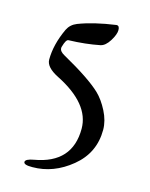

<svg xmlns="http://www.w3.org/2000/svg" viewBox="-96 -478 568 729"><g transform="rotate(15 187.5 -113.0)"><path d="M102.1 189Q67.9 189.5 67.9 177.7Q67.9 166 101.1 160.2Q245.1 135.3 245.1 0Q245.1 -98.1 107.9 -167Q58.1 -191.9 58.1 -222.2Q58.1 -281.2 88.9 -347.2Q100.1 -370.1 125 -379.9Q184.1 -402.8 271 -415H272Q283.2 -415 283.2 -397.9Q283.2 -380.9 267.1 -355Q251 -329.1 231.9 -325.2Q176.8 -314 109.9 -312Q100.1 -312 91.8 -282.2Q90.8 -280.3 90.8 -275.9Q90.8 -262.7 110.8 -252Q218.8 -191.9 263.2 -149.9Q287.1 -127 306.2 -89.8Q325.2 -52.7 325.2 -17.1Q325.2 73.7 254.9 131.3Q184.6 189 102.1 189Z"/></g></svg>

Font: EBGaramond
Style: Regular
Weight: 400
Version: Version 000.012g